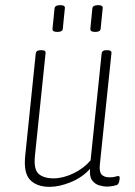

<svg xmlns="http://www.w3.org/2000/svg" viewBox="-20 -719 523 746"><path d="M173 7Q123 7 97 -20Q71 -47 78 -114L119 -512Q121 -524 138 -524H142Q159 -524 157 -512L116 -116Q110 -61 130 -43.5Q150 -26 188 -26Q225 -26 265.5 -45.5Q306 -65 332 -96L375 -512Q377 -524 393 -524H397Q415 -524 413 -512L368 -80Q365 -51 375 -40.5Q385 -30 406 -30Q420 -30 427.5 -32.5Q435 -35 440 -35Q445 -35 445 -28Q445 -21 443 -13.5Q441 -6 438 -3Q434 1 420 3.5Q406 6 395 6Q383 6 366.5 1.5Q350 -3 338.5 -17.5Q327 -32 330 -63Q299 -29 254.5 -11Q210 7 173 7ZM350 -595Q330 -595 331 -607L339 -687Q341 -699 361 -699Q381 -699 379 -687L371 -607Q370 -595 350 -595ZM203 -595Q183 -595 184 -607L192 -687Q194 -699 214 -699Q234 -699 232 -687L224 -607Q223 -595 203 -595Z"/></svg>

Font: Asap Condensed Condensed Thin
Style: Italic
Weight: 100
Width: 3
Italic angle: -6°
Designer: Pablo Cosgaya
Foundry: Omnibus-Type
Version: Version 3.001; ttfautohint (v1.8.4.7-5d5b)